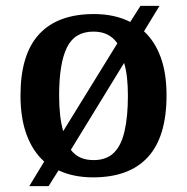

<svg xmlns="http://www.w3.org/2000/svg" viewBox="-20 -596 640 656"><path d="M131 -44Q92 -79 71 -135.5Q50 -192 50 -270Q50 -410 113.5 -479Q177 -548 301 -548Q372 -548 425 -521L460 -576H525L472 -489Q509 -455 529 -400.5Q549 -346 549 -270Q549 -129 485.5 -59.5Q422 10 298 10Q265 10 235 4Q205 -2 180 -14L146 40H80ZM300 -49Q343 -49 368.5 -73.5Q394 -98 405.5 -147.5Q417 -197 417 -269Q417 -302 414 -330Q411 -358 404 -381L222 -84Q236 -66 255 -57.5Q274 -49 300 -49ZM381 -448Q367 -468 347 -478Q327 -488 299 -488Q235 -488 208.5 -433.5Q182 -379 182 -270Q182 -233 185.5 -202.5Q189 -172 196 -148Z"/></svg>

Font: Noto Serif Khmer SemiBold
Style: Regular
Weight: 600
Version: Version 2.003